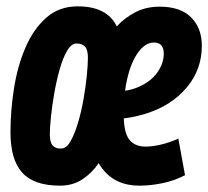

<svg xmlns="http://www.w3.org/2000/svg" viewBox="-20 -575 656 605"><path d="M169 10Q87 10 50 -31Q13 -72 13 -158Q13 -226 24 -296Q35 -366 60 -424.5Q85 -483 125.5 -519Q166 -555 225 -555Q317 -555 348 -492Q374 -520 407.5 -537Q441 -554 483 -554Q549 -554 582.5 -520Q616 -486 616 -431Q616 -356 568.5 -299.5Q521 -243 443 -218Q406 -206 370 -202Q372 -152 389.5 -132.5Q407 -113 439 -113Q459 -113 485.5 -119Q512 -125 542 -138L563 -23Q531 -6 493 2Q455 10 420 10Q375 10 343 -8Q311 -26 291 -61Q271 -31 240.5 -10.5Q210 10 169 10ZM465 -441Q434 -441 409 -400.5Q384 -360 374 -289Q395 -292 414 -300Q453 -316 474.5 -345Q496 -374 496 -406Q496 -441 465 -441ZM173 -107Q189 -107 202 -129.5Q215 -152 225.5 -187Q236 -222 243 -261.5Q250 -301 253.5 -336.5Q257 -372 257 -393Q257 -419 247.5 -428.5Q238 -438 221 -438Q205 -438 191.5 -415Q178 -392 168 -356.5Q158 -321 151 -281Q144 -241 140.5 -206.5Q137 -172 137 -152Q137 -126 146.5 -116Q156 -106 173 -107Z"/></svg>

Font: Georama Condensed
Style: Bold Italic
Weight: 700
Width: 3
Italic angle: -9°
Designer: Jean-Baptiste Levee
Foundry: Production Type
Version: Version 1.000